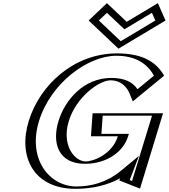

<svg xmlns="http://www.w3.org/2000/svg" viewBox="-20 -1177 1065 1212"><path d="M984.2 -462H589.2L578.9 -317H748.9C718 -216 611.3 -158 521.3 -158C405.3 -158 346.2 -272 389 -412C432.7 -555 561.8 -670 677.8 -670C750.8 -670 805 -641 829.4 -564L993.7 -699C948.3 -786 863.8 -840 718.8 -840C486.8 -840 258.4 -649 186 -412C113.8 -176 235.4 15 457.4 15C576.9 15 687.6 -18.3 779.2 -93.8L756.4 -34L843 0ZM1002.8 -1046 962.6 -1137 775.4 -1025 656.6 -1137 560.8 -1046 732.3 -884ZM964.7 -447 834.5 -21.2 775.4 -44.3 810.4 -136.2 771.2 -103.9C684.4 -32.4 578.9 0 462 0C249 0 131.1 -183.5 201 -412C271.2 -641.8 491.3 -825 714.2 -825C849.8 -825 928.8 -777 973.8 -699.3L838.7 -588.3C810.4 -657.7 754.3 -685 682.4 -685C555.6 -685 419.4 -560.6 374 -412C329.4 -266.2 390 -143 516.7 -143C612.2 -143 729.8 -205.4 763.9 -317L768.5 -332H595.4L603.6 -447ZM982.7 -1049.1 738 -902.6 582.8 -1049.1 653.4 -1116.1 769.7 -1006.4 953.1 -1116.1ZM964.7 -447H603.6L595.4 -332H768.5L763.9 -317C729.8 -205.4 612.2 -143 516.7 -143C390 -143 329.4 -266.2 374 -412C419.4 -560.6 555.6 -685 682.4 -685C754.3 -685 810.4 -657.7 838.7 -588.3L973.8 -699.3C928.8 -777 849.8 -825 714.2 -825C491.3 -825 271.2 -641.8 201 -412C131.1 -183.5 249 0 462 0C578.9 0 684.4 -32.4 771.2 -103.9L810.4 -136.2L775.4 -44.3L834.5 -21.2ZM982.7 -1049.1 953.1 -1116.1 769.7 -1006.4 653.4 -1116.1 582.8 -1049.1 738 -902.6ZM984.2 -462 843 0 756.4 -34 779.2 -93.8C687.6 -18.3 576.9 15 457.4 15C235.4 15 113.8 -176 186 -412C258.4 -649 486.8 -840 718.8 -840C858.2 -840 941.3 -790 988.1 -709.3L993.9 -699.2L830 -564.5L823.8 -579.6C797.1 -645.1 745.6 -670 677.8 -670C561.8 -670 432.7 -555 389 -412C346.2 -272 405.3 -158 521.3 -158C611.3 -158 718 -216 748.9 -317H578.9L589.2 -462ZM1002.8 -1046 732.3 -884 560.8 -1046 656.6 -1137 775.4 -1025 962.6 -1137ZM939.7 -447 813.6 -34.6 798.8 -40.3 856.9 -192.7 742.8 -98.6C653.9 -25.4 557 0 462 0C292.8 0 152.6 -171.9 226 -412C299.7 -653.2 534.9 -825 714.2 -825C825.8 -825 905.9 -782.9 951.7 -699.2L847.8 -613.8C817.6 -659.4 765.9 -685 682.4 -685C510.6 -685 391 -549.6 349 -412C307.8 -277.3 345.1 -143 516.7 -143C652.4 -143 758.4 -217.3 788.9 -317L793.5 -332H620.1L628.3 -447ZM960.5 -1047.6 742.3 -916.9 604 -1047.6 655.1 -1096.1 765.3 -992.1 939.1 -1096.1ZM1009.2 -462H564.5L554.2 -317H723.9C689.4 -204.1 571 -158 521.3 -158C450.1 -158 367.8 -260.9 414 -412C461.1 -566.1 606.7 -670 677.8 -670C717 -670 770.5 -653.9 798.9 -584.4L818.3 -536.8L1016 -699.3C969.5 -779.6 889 -840 718.8 -840C443.3 -840 229.9 -637.6 161 -412C92.3 -187.6 191.7 15 457.4 15C563.9 15 661.2 -8.9 738.2 -51.7L733 -38L863.9 13.4ZM1024.9 -1047.5 976.6 -1157 779.7 -1039.3 654.9 -1157 539.6 -1047.5 727.9 -869.7Z"/></svg>

Font: Hussar Outliner
Style: Obl
Weight: 700
Foundry: Cannot Into Space Fonts
Version: Version 0.92